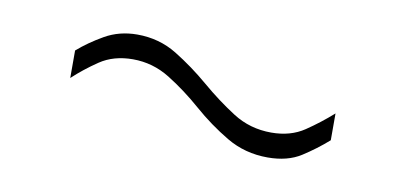

<svg xmlns="http://www.w3.org/2000/svg" viewBox="-31 -429 581 275"><g transform="rotate(10 259.0 -291.5)"><path d="M451 -261Q434 -246 414.5 -233.5Q395 -221 366 -221Q333 -221 306 -237Q279 -253 255 -274Q231 -295 206 -310.5Q181 -326 152 -326Q124 -326 104 -312.5Q84 -299 68 -284V-324Q84 -338 105 -350Q126 -362 152 -362Q184 -362 210 -346Q236 -330 260 -309.5Q284 -289 309 -273Q334 -257 365 -257Q393 -257 413 -270.5Q433 -284 451 -300Z"/></g></svg>

Font: Georama Extended ExtraLight
Style: Regular
Weight: 200
Width: 7
Designer: Jean-Baptiste Levee
Foundry: Production Type
Version: Version 1.000